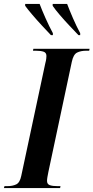

<svg xmlns="http://www.w3.org/2000/svg" viewBox="-55 -964 479 984"><path d="M-35 0 -32 -10H-17Q9 -10 28 -19Q47 -28 54 -63L177 -639Q181 -654 182 -663Q183 -672 183 -677Q183 -694 168.5 -699Q154 -704 129 -704H114L116 -714H404L402 -704H387Q359 -704 340 -694.5Q321 -685 313 -647L193 -83Q190 -68 188 -56.5Q186 -45 186 -37Q186 -20 200.5 -15Q215 -10 240 -10H255L253 0ZM206 -784Q185 -806 159.5 -833.5Q134 -861 111 -888Q88 -915 74 -934V-944H148Q160 -912 178.5 -870.5Q197 -829 216 -794V-784ZM347 -784Q326 -806 300 -833.5Q274 -861 251 -888Q228 -915 215 -934V-944H289Q301 -912 319 -870.5Q337 -829 356 -794V-784Z"/></svg>

Font: Noto Serif Display ExtraCondensed
Style: Bold Italic
Weight: 700
Width: 2
Italic angle: -12°
Designer: Monotype Design Team
Foundry: Monotype Imaging Inc.
Version: Version 2.009